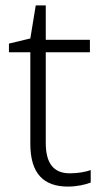

<svg xmlns="http://www.w3.org/2000/svg" viewBox="-20 -679 380 709"><path d="M238 -39C177 -39 149 -77 149 -151V-486H312V-532H149V-659H112L92 -537L13 -518V-486H92V-148C92 -37 142 10 231 10C264 10 295 3 315 -5V-51C296 -44 268 -39 238 -39Z"/></svg>

Font: Noto Sans Gurmukhi Light
Style: Regular
Weight: 300
Designer: Jelle Bosma - Monotype Design Team
Foundry: Monotype Imaging Inc.
Version: Version 2.004